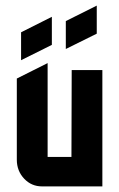

<svg xmlns="http://www.w3.org/2000/svg" viewBox="-20 -665 425 685"><path d="M214.8 -589.8 325.2 -645V-544.9L214.8 -490.2ZM55.2 -549.8 165 -605V-504.9L55.2 -450.2ZM129.9 0Q92.3 0 66.4 -27.3Q40 -55.2 40 -95.2V-384.8L149.9 -439.9V-105H234.9L235.8 -415H345.2V0Z"/></svg>

Font: Horta
Style: Regular
Weight: 600
Width: 3
Version: Version 0.11